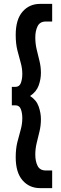

<svg xmlns="http://www.w3.org/2000/svg" viewBox="-20 -760 312 990"><path d="M61 51Q61 7 69.5 -27Q78 -61 86.5 -90.5Q95 -120 95 -151Q95 -177 87.5 -197Q80 -217 59 -217H41V-312H59Q80 -312 87.5 -332Q95 -352 95 -379Q95 -408 86.5 -437.5Q78 -467 69.5 -501Q61 -535 61 -580Q61 -659 96 -699.5Q131 -740 187 -740H249V-649H216Q186 -649 174 -625Q162 -601 162 -567Q162 -535 169 -505.5Q176 -476 183.5 -446Q191 -416 191 -384Q191 -352 179.5 -319.5Q168 -287 135 -265Q168 -244 179.5 -210.5Q191 -177 191 -146Q191 -112 183.5 -81.5Q176 -51 169 -22Q162 7 162 37Q162 72 174 95.5Q186 119 216 119H249V210H187Q131 210 96 169.5Q61 129 61 51Z"/></svg>

Font: Georama Semi Condensed SemiBold
Style: Regular
Weight: 600
Width: 4
Designer: Jean-Baptiste Levee
Foundry: Production Type
Version: Version 1.000